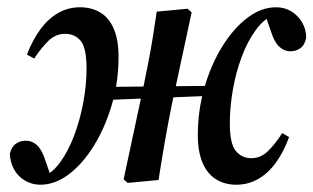

<svg xmlns="http://www.w3.org/2000/svg" viewBox="-20 -495 862 528"><path d="M91 13Q68 13 48.5 1.5Q29 -10 18.5 -29.5Q8 -49 7 -72Q12 -92 24 -100Q36 -108 50 -108Q69 -108 82.5 -95Q96 -82 105 -53L122 -4L119 0L96 -4L97 -8Q124 -19 146 -49.5Q168 -80 184 -122.5Q200 -165 209 -213Q218 -261 218 -307Q218 -363 202 -382.5Q186 -402 159 -402Q133 -402 113 -382.5Q93 -363 74 -334L54 -345Q70 -386 91.5 -415Q113 -444 140.5 -459.5Q168 -475 200 -475Q232 -475 256 -460.5Q280 -446 293 -415.5Q306 -385 306 -339Q306 -270 287.5 -207Q269 -144 238 -94Q207 -44 169 -15.5Q131 13 91 13ZM272 -220V-256L571 -259V-232ZM331 8 320 -2 375 -259Q382 -293 388.5 -326.5Q395 -360 400.5 -394Q406 -428 411 -463L496 -471L507 -461L452 -205Q442 -155 433 -103.5Q424 -52 416 0ZM630 13Q598 13 574 -2Q550 -17 537 -47.5Q524 -78 524 -123Q524 -192 542.5 -255.5Q561 -319 592 -368.5Q623 -418 661 -446.5Q699 -475 739 -475Q763 -475 781.5 -463.5Q800 -452 811 -433Q822 -414 822 -391Q818 -371 806 -362.5Q794 -354 779 -354Q761 -354 747.5 -367Q734 -380 725 -409L708 -458L711 -462L733 -458L732 -454Q706 -443 683.5 -412.5Q661 -382 645 -339.5Q629 -297 620.5 -249Q612 -201 612 -155Q612 -100 628.5 -80Q645 -60 671 -60Q697 -60 717 -79.5Q737 -99 756 -129L775 -118Q760 -77 738.5 -47.5Q717 -18 689.5 -2.5Q662 13 630 13Z"/></svg>

Font: Source Serif 4 48pt SemiBold
Style: Italic
Weight: 600
Italic angle: -12°
Designer: Frank Grießhammer
Foundry: Adobe Systems Incorporated
Version: Version 4.004;hotconv 1.0.116;makeotfexe 2.5.65601